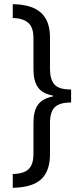

<svg xmlns="http://www.w3.org/2000/svg" viewBox="-20 -737 402 918"><path d="M41 95Q94 94 117 71.5Q140 49 140 -1V-151Q140 -206 161.5 -236Q183 -266 233 -276V-280Q183 -289 161.5 -319.5Q140 -350 140 -405V-555Q140 -607 114.5 -628.5Q89 -650 41 -651V-717Q131 -716 175 -677Q219 -638 219 -558V-407Q219 -359 239.5 -334Q260 -309 320 -309V-247Q265 -247 242 -224.5Q219 -202 219 -149V1Q219 80 177.5 119.5Q136 159 41 161Z"/></svg>

Font: Noto Sans ExtraCondensed
Style: Regular
Weight: 400
Width: 2
Designer: Monotype Design Team
Foundry: Monotype Imaging Inc.
Version: Version 2.013; ttfautohint (v1.8.4.7-5d5b)